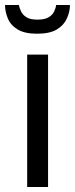

<svg xmlns="http://www.w3.org/2000/svg" viewBox="-45 -743 298 763"><path d="M63 0V-526H146V0ZM102 -609Q53 -609 25 -626Q-3 -643 -14 -670Q-25 -697 -25 -723H30Q32 -712 38.5 -698Q45 -684 60 -674.5Q75 -665 104 -665Q133 -665 148.5 -674.5Q164 -684 170.5 -698Q177 -712 178 -723H233Q233 -697 221 -670Q209 -643 181 -626Q153 -609 102 -609Z"/></svg>

Font: Archivo SemiCondensed
Style: Regular
Weight: 400
Width: 4
Designer: Hector Gatti
Foundry: Omnibus-Type
Version: Version 2.001